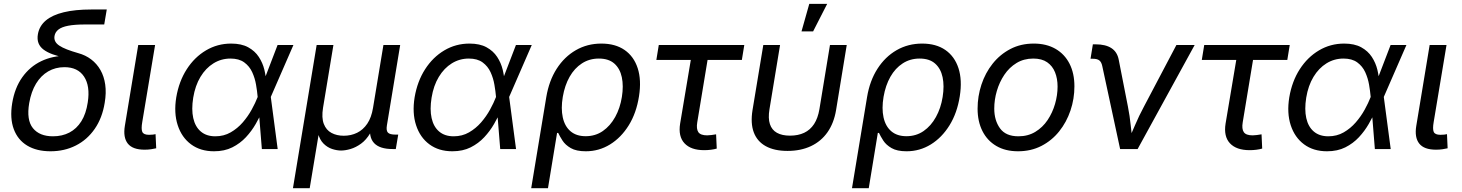

<svg xmlns="http://www.w3.org/2000/svg" viewBox="-20 -777 7623 1001"><path d="M243.2 11.7Q171.4 11.7 122.1 -17.8Q72.8 -47.4 51.8 -103.8Q30.8 -160.2 43.5 -238.8Q56.6 -318.8 96.2 -374.3Q135.7 -429.7 194.8 -458Q253.9 -486.3 325.2 -486.3L323.2 -475.1Q285.2 -482.9 255.9 -493.4Q226.6 -503.9 207.5 -518.1Q188.5 -532.2 180.7 -552.2Q172.9 -572.3 177.7 -599.6Q185.5 -642.1 219.2 -670.4Q252.9 -698.7 312.3 -713.1Q371.6 -727.5 455.1 -727.5H536.6L523.4 -649.4H422.4Q369.1 -649.4 335.2 -642.8Q301.3 -636.2 284.4 -622.8Q267.6 -609.4 264.2 -589.4Q261.7 -574.2 267.8 -561.8Q273.9 -549.3 289.3 -539.1Q304.7 -528.8 329.1 -519.3Q353.5 -509.8 387.7 -500Q425.8 -489.7 455.3 -467.3Q484.9 -444.8 503.7 -411.9Q522.5 -378.9 528.6 -335.9Q534.7 -293 525.9 -241.2Q513.2 -162.1 473.9 -105.2Q434.6 -48.3 375.2 -18.3Q315.9 11.7 243.2 11.7ZM256.3 -66.4Q304.2 -66.4 341.8 -85.9Q379.4 -105.5 404.1 -144.8Q428.7 -184.1 437.5 -243.2Q450.7 -328.6 418.2 -377.7Q385.7 -426.8 315.9 -426.8Q269 -426.8 231.2 -404.8Q193.4 -382.8 168 -341.1Q142.6 -299.3 132.3 -239.7Q117.2 -151.4 151.6 -108.9Q186 -66.4 256.3 -66.4Z M733.9 3.4Q671.4 3.4 646.2 -28.6Q621.1 -60.5 630.9 -120.6L700.7 -542.5H788.6L721.7 -141.1Q715.3 -104.5 721.9 -89.4Q728.5 -74.2 756.8 -74.2Q770 -74.2 777.3 -75.2Q784.7 -76.2 791 -77.6L794.4 -3.9Q784.2 -1.5 768.1 1Q752 3.4 733.9 3.4Z M1095.7 11.7Q1024.9 11.7 976.1 -24.4Q927.2 -60.5 906.5 -124.3Q885.7 -188 898.9 -269.5Q913.1 -353 953.6 -416Q994.1 -479 1054 -514.4Q1113.8 -549.8 1185.1 -549.8Q1238.8 -549.8 1273.9 -530.5Q1309.1 -511.2 1329.3 -480.2Q1349.6 -449.2 1358.2 -413.8Q1366.7 -378.4 1368.2 -345.7H1399.4L1391.6 -272.9L1427.7 0H1345.2L1323.2 -272.9Q1320.8 -301.3 1314.9 -335.4Q1309.1 -369.6 1294.9 -400.6Q1280.8 -431.6 1253.4 -451.7Q1226.1 -471.7 1181.6 -471.7Q1133.3 -471.7 1093 -446.8Q1052.7 -421.9 1025.1 -376.2Q997.6 -330.6 987.3 -267.6Q977.5 -206.5 987.5 -161.4Q997.6 -116.2 1026.9 -91.3Q1056.2 -66.4 1102.5 -66.4Q1147 -66.4 1182.6 -86.9Q1218.3 -107.4 1245.6 -138.9Q1272.9 -170.4 1292.2 -205.6Q1311.5 -240.7 1322.8 -270L1427.2 -542.5H1509.8L1391.1 -270L1375.5 -199.2H1348.1Q1334 -167 1313 -130.4Q1292 -93.8 1262 -61.5Q1231.9 -29.3 1191.2 -8.8Q1150.4 11.7 1095.7 11.7Z M1507.3 204.1 1630.9 -542.5H1718.3L1664.1 -214.8Q1655.8 -163.1 1668.2 -130.9Q1680.7 -98.6 1708.3 -84Q1735.8 -69.3 1772 -69.3Q1810.1 -69.3 1841.6 -84.7Q1873 -100.1 1894.8 -132.1Q1916.5 -164.1 1924.8 -214.8L1979 -542.5H2066.4L1997.1 -123Q1992.7 -96.2 2002.4 -85.7Q2012.2 -75.2 2042 -75.2H2056.2L2043.5 0H2026.4Q1959.5 0 1930.4 -31Q1901.4 -62 1911.6 -122.6L1919.9 -171.9H1939.9Q1931.2 -117.7 1910.2 -82.5Q1889.2 -47.4 1862.1 -27.8Q1835 -8.3 1807.6 -0.2Q1780.3 7.8 1758.3 7.8Q1736.3 7.8 1711.7 -0.2Q1687 -8.3 1667 -28.1Q1647 -47.9 1637.7 -82.8Q1628.4 -117.7 1637.2 -171.9H1657.2L1594.7 204.1Z M2338.4 11.7Q2267.6 11.7 2218.8 -24.4Q2169.9 -60.5 2149.2 -124.3Q2128.4 -188 2141.6 -269.5Q2155.8 -353 2196.3 -416Q2236.8 -479 2296.6 -514.4Q2356.4 -549.8 2427.7 -549.8Q2481.4 -549.8 2516.6 -530.5Q2551.8 -511.2 2572 -480.2Q2592.3 -449.2 2600.8 -413.8Q2609.4 -378.4 2610.8 -345.7H2642.1L2634.3 -272.9L2670.4 0H2587.9L2565.9 -272.9Q2563.5 -301.3 2557.6 -335.4Q2551.8 -369.6 2537.6 -400.6Q2523.4 -431.6 2496.1 -451.7Q2468.8 -471.7 2424.3 -471.7Q2376 -471.7 2335.7 -446.8Q2295.4 -421.9 2267.8 -376.2Q2240.2 -330.6 2230 -267.6Q2220.2 -206.5 2230.2 -161.4Q2240.2 -116.2 2269.5 -91.3Q2298.8 -66.4 2345.2 -66.4Q2389.6 -66.4 2425.3 -86.9Q2460.9 -107.4 2488.3 -138.9Q2515.6 -170.4 2534.9 -205.6Q2554.2 -240.7 2565.4 -270L2669.9 -542.5H2752.4L2633.8 -270L2618.2 -199.2H2590.8Q2576.7 -167 2555.7 -130.4Q2534.7 -93.8 2504.6 -61.5Q2474.6 -29.3 2433.8 -8.8Q2393.1 11.7 2338.4 11.7Z M2749.5 204.1 2828.1 -271Q2842.3 -356 2882.3 -418.5Q2922.4 -481 2982.2 -515.4Q3042 -549.8 3115.2 -549.8Q3188 -549.8 3236.3 -516.4Q3284.7 -482.9 3304.7 -421.4Q3324.7 -359.9 3311.5 -275.4Q3297.9 -188 3258.1 -123.8Q3218.3 -59.6 3160.4 -23.9Q3102.5 11.7 3034.2 11.7Q2984.4 11.7 2955.8 -4.9Q2927.2 -21.5 2912.8 -43.9Q2898.4 -66.4 2890.1 -84H2884.3L2836.9 204.1ZM3033.2 -66.9Q3084 -66.9 3122.8 -93.8Q3161.6 -120.6 3187.3 -167Q3212.9 -213.4 3222.2 -271.5Q3231.4 -329.1 3221.9 -374.3Q3212.4 -419.4 3182.9 -445.6Q3153.3 -471.7 3102.1 -471.7Q3052.7 -471.7 3013.9 -446.5Q2975.1 -421.4 2949.7 -376.7Q2924.3 -332 2914.1 -272Q2903.8 -211.4 2914.1 -164.8Q2924.3 -118.2 2954.6 -92.5Q2984.9 -66.9 3033.2 -66.9Z M3651.4 5.9Q3582 5.9 3548.6 -30Q3515.1 -65.9 3525.9 -132.8L3581.5 -464.4H3401.9L3414.6 -542.5H3860.4L3847.7 -464.4H3668.9L3615.2 -139.6Q3609.4 -105 3620.8 -88.1Q3632.3 -71.3 3667 -71.3Q3675.8 -71.3 3689 -73Q3702.1 -74.7 3713.4 -76.7L3716.8 -2.4Q3703.6 1.5 3686.3 3.7Q3668.9 5.9 3651.4 5.9Z M4085.9 9.8Q4017.1 9.8 3972.4 -14.9Q3927.7 -39.6 3909.9 -86.9Q3892.1 -134.3 3903.3 -203.1L3959.5 -542.5H4046.9L3991.7 -207.5Q3983.9 -160.6 3993.9 -130.1Q4003.9 -99.6 4030.5 -84.7Q4057.1 -69.8 4098.6 -69.8Q4141.1 -69.8 4172.6 -84.7Q4204.1 -99.6 4224.1 -130.1Q4244.1 -160.6 4252 -207.5L4307.1 -542.5H4394.5L4338.9 -203.1Q4327.6 -135.3 4294.2 -87.6Q4260.7 -40 4207.8 -15.1Q4154.8 9.8 4085.9 9.8ZM4158.7 -613.3 4199.2 -756.8H4292.5L4219.2 -613.3Z M4421.9 204.1 4500.5 -271Q4514.6 -356 4554.7 -418.5Q4594.7 -481 4654.5 -515.4Q4714.4 -549.8 4787.6 -549.8Q4860.4 -549.8 4908.7 -516.4Q4957 -482.9 4977.1 -421.4Q4997.1 -359.9 4983.9 -275.4Q4970.2 -188 4930.4 -123.8Q4890.6 -59.6 4832.8 -23.9Q4774.9 11.7 4706.5 11.7Q4656.7 11.7 4628.2 -4.9Q4599.6 -21.5 4585.2 -43.9Q4570.8 -66.4 4562.5 -84H4556.6L4509.3 204.1ZM4705.6 -66.9Q4756.3 -66.9 4795.2 -93.8Q4834 -120.6 4859.6 -167Q4885.3 -213.4 4894.5 -271.5Q4903.8 -329.1 4894.3 -374.3Q4884.8 -419.4 4855.2 -445.6Q4825.7 -471.7 4774.4 -471.7Q4725.1 -471.7 4686.3 -446.5Q4647.5 -421.4 4622.1 -376.7Q4596.7 -332 4586.4 -272Q4576.2 -211.4 4586.4 -164.8Q4596.7 -118.2 4627 -92.5Q4657.2 -66.9 4705.6 -66.9Z M5287.6 11.7Q5221.7 11.7 5174.6 -15.9Q5127.4 -43.5 5102.1 -93.5Q5076.7 -143.6 5076.7 -210.4Q5076.7 -274.9 5096.7 -335.7Q5116.7 -396.5 5155 -444.8Q5193.4 -493.2 5247.6 -521.5Q5301.8 -549.8 5369.6 -549.8Q5435.1 -549.8 5482.7 -522.5Q5530.3 -495.1 5555.9 -445.1Q5581.5 -395 5581.5 -327.1Q5581.5 -261.7 5561 -200.9Q5540.5 -140.1 5502 -92Q5463.4 -43.9 5409.2 -16.1Q5355 11.7 5287.6 11.7ZM5289.6 -66.4Q5339.4 -66.4 5377.7 -89.6Q5416 -112.8 5441.7 -151.1Q5467.3 -189.5 5480.5 -235.1Q5493.7 -280.8 5493.7 -325.7Q5493.7 -367.2 5480.5 -400.1Q5467.3 -433.1 5439.5 -452.4Q5411.6 -471.7 5367.2 -471.7Q5317.9 -471.7 5279.8 -448.5Q5241.7 -425.3 5216.1 -387Q5190.4 -348.6 5177 -302.7Q5163.6 -256.8 5163.6 -210.9Q5163.6 -149.4 5193.6 -107.9Q5223.6 -66.4 5289.6 -66.4Z M5819.8 0 5726.6 -433.1Q5722.2 -453.6 5711.2 -462.2Q5700.2 -470.7 5677.2 -470.7H5665.5L5677.7 -545.9H5691.9Q5744.1 -545.9 5774.4 -526.1Q5804.7 -506.3 5812.5 -465.8L5860.4 -221.7Q5870.1 -172.9 5875 -123.8Q5879.9 -74.7 5885.7 -29.8H5855.5Q5877 -75.7 5897.5 -124.3Q5918 -172.9 5944.3 -221.7L6113.3 -542.5H6208.5L5911.1 0Z M6495.1 5.9Q6425.8 5.9 6392.3 -30Q6358.9 -65.9 6369.6 -132.8L6425.3 -464.4H6245.6L6258.3 -542.5H6704.1L6691.4 -464.4H6512.7L6459 -139.6Q6453.1 -105 6464.6 -88.1Q6476.1 -71.3 6510.7 -71.3Q6519.5 -71.3 6532.7 -73Q6545.9 -74.7 6557.1 -76.7L6560.5 -2.4Q6547.4 1.5 6530 3.7Q6512.7 5.9 6495.1 5.9Z M6898.4 11.7Q6827.6 11.7 6778.8 -24.4Q6730 -60.5 6709.2 -124.3Q6688.5 -188 6701.7 -269.5Q6715.8 -353 6756.3 -416Q6796.9 -479 6856.7 -514.4Q6916.5 -549.8 6987.8 -549.8Q7041.5 -549.8 7076.7 -530.5Q7111.8 -511.2 7132.1 -480.2Q7152.3 -449.2 7160.9 -413.8Q7169.4 -378.4 7170.9 -345.7H7202.1L7194.3 -272.9L7230.5 0H7147.9L7126 -272.9Q7123.5 -301.3 7117.7 -335.4Q7111.8 -369.6 7097.7 -400.6Q7083.5 -431.6 7056.2 -451.7Q7028.8 -471.7 6984.4 -471.7Q6936 -471.7 6895.8 -446.8Q6855.5 -421.9 6827.9 -376.2Q6800.3 -330.6 6790 -267.6Q6780.3 -206.5 6790.3 -161.4Q6800.3 -116.2 6829.6 -91.3Q6858.9 -66.4 6905.3 -66.4Q6949.7 -66.4 6985.4 -86.9Q7021 -107.4 7048.3 -138.9Q7075.7 -170.4 7095 -205.6Q7114.3 -240.7 7125.5 -270L7230 -542.5H7312.5L7193.8 -270L7178.2 -199.2H7150.9Q7136.7 -167 7115.7 -130.4Q7094.7 -93.8 7064.7 -61.5Q7034.7 -29.3 6993.9 -8.8Q6953.1 11.7 6898.4 11.7Z M7466.8 3.4Q7404.3 3.4 7379.2 -28.6Q7354 -60.5 7363.8 -120.6L7433.6 -542.5H7521.5L7454.6 -141.1Q7448.2 -104.5 7454.8 -89.4Q7461.4 -74.2 7489.7 -74.2Q7502.9 -74.2 7510.3 -75.2Q7517.6 -76.2 7523.9 -77.6L7527.3 -3.9Q7517.1 -1.5 7501 1Q7484.9 3.4 7466.8 3.4Z"/></svg>

Font: Inter 16pt
Style: Italic
Weight: 400
Italic angle: -9.3988°
Version: Version 4.001;git-66647c0bb